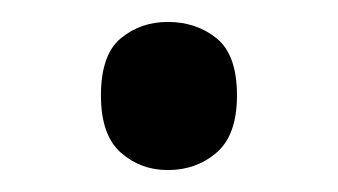

<svg xmlns="http://www.w3.org/2000/svg" viewBox="-20 -141 308 175"><path d="M72 -54Q72 -91 90 -106Q108 -121 133 -121Q159 -121 177.5 -106Q196 -91 196 -54Q196 -18 177.5 -2Q159 14 133 14Q108 14 90 -2Q72 -18 72 -54Z"/></svg>

Font: hingl115
Style: Book
Weight: 400
Designer: Jelle Bosma - Monotype Design Team
Foundry: Monotype Imaging Inc.
Version: Version 2.003